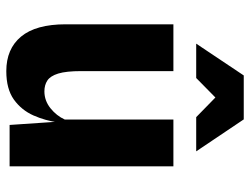

<svg xmlns="http://www.w3.org/2000/svg" viewBox="-116 -704 832 640"><g transform="rotate(90 300.0 -384.0)"><path d="M217 11Q143 11 102 -38.2Q61 -87.5 61 -187V-546H217V-239Q217 -188.5 225.2 -162Q233.5 -135.5 248.5 -125.8Q263.5 -116 284.5 -116Q315.5 -116 340.8 -136.2Q366 -156.5 378.5 -184V-546H534.5V0H396.5L382.5 -206L388.5 -164.5Q382.5 -119.5 364.8 -79.5Q347 -39.5 311.8 -14.2Q276.5 11 217 11ZM125.5 -622 231.5 -780.5H378L484.5 -622H370.5L305 -686L240 -622Z"/></g></svg>

Font: Spline Sans
Style: Regular
Weight: 400
Designer: Eben Sorkin, Mirko Velimirovic
Foundry: Sorkin Type
Version: Version 1.001